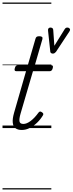

<svg xmlns="http://www.w3.org/2000/svg" viewBox="-20 -1018 577 1526"><path d="M153 15Q122 15 103.5 1.5Q85 -12 81.5 -42.5Q78 -73 92 -122L187 -452H110Q100 -452 97 -458.5Q94 -465 98 -477Q101 -489 107 -494.5Q113 -500 123 -500H201L262 -710Q265 -721 271.5 -725.5Q278 -730 292 -730Q308 -730 314 -724.5Q320 -719 317 -707L257 -500H386Q396 -500 399.5 -494Q403 -488 399 -476Q396 -463 389.5 -457.5Q383 -452 374 -452H242L144 -117Q131 -72 135 -52.5Q139 -33 166 -33Q192 -33 223.5 -56.5Q255 -80 286 -123Q292 -131 298.5 -131.5Q305 -132 313 -126Q323 -120 324 -113.5Q325 -107 321 -101Q302 -69 275 -43Q248 -17 217 -1Q186 15 153 15ZM516 -799Q527 -799 534 -790.5Q541 -782 531 -767L425 -606Q420 -600 414 -596Q408 -592 400 -592Q392 -592 386.5 -596Q381 -600 380 -605L362 -773Q360 -784 365 -791.5Q370 -799 381 -799Q389 -799 395.5 -795Q402 -791 403 -781L412 -654L494 -786Q499 -794 504.5 -796.5Q510 -799 516 -799ZM0 478H388V488H0ZM0 -20H388V0H0ZM0 -505H388V-500H0ZM0 -998H388V-988H0Z"/></svg>

Font: Playwrite AU SA Guides
Style: Regular
Weight: 400
Designer: Veronika Burian, José Scaglione
Foundry: TypeTogether
Version: Version 1.003